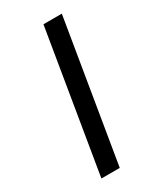

<svg xmlns="http://www.w3.org/2000/svg" viewBox="-235 -911 971 1141"><g transform="rotate(-30 250.0 -340.0)"><path d="M107 143 267 -823H393L233 143Z"/></g></svg>

Font: Iosevka SS18 Extrabold
Style: Italic
Weight: 800
Italic angle: -9°
Monospace: yes
Designer: Belleve Invis
Foundry: Belleve Invis
Version: Version 25.1.1; ttfautohint (v1.8.4)